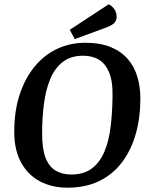

<svg xmlns="http://www.w3.org/2000/svg" viewBox="-20 -858 693 889"><path d="M292 11Q221 11 165.5 -18Q110 -47 78 -105Q46 -163 46 -247Q46 -344 71 -420Q96 -496 140.5 -550Q185 -604 245 -632Q305 -660 375 -660Q444 -660 492.5 -640Q541 -620 571.5 -585Q602 -550 616 -502.5Q630 -455 630 -402Q630 -313 608.5 -237.5Q587 -162 544.5 -106Q502 -50 439 -19.5Q376 11 292 11ZM310 -50Q369 -50 406 -78.5Q443 -107 463.5 -156Q484 -205 492 -269.5Q500 -334 501 -406Q503 -480 485.5 -522Q468 -564 437.5 -582Q407 -600 365 -600Q308 -600 271 -571.5Q234 -543 213 -493Q192 -443 183.5 -377.5Q175 -312 175 -239Q175 -167 191.5 -126Q208 -85 238.5 -67.5Q269 -50 310 -50ZM326 -677 303 -720 483 -838Q497 -832 508.5 -817Q520 -802 520 -779Q520 -764 510.5 -753Q501 -742 473 -731Z"/></svg>

Font: Faustina SemiBold
Style: Italic
Weight: 600
Italic angle: -8°
Designer: Alfonso Garcia
Foundry: http://www.omnibus-type.com
Version: Version 1.200